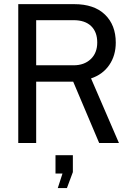

<svg xmlns="http://www.w3.org/2000/svg" viewBox="-20 -701 627 941"><path d="M343.6 -680.7Q441.4 -680.7 494.4 -629.5Q547.4 -578.2 547.4 -492.2Q547.4 -428.8 515.4 -382.3Q483.5 -335.8 426.2 -316.7L563 0H466.1L338.8 -300.6H157.3V0H69.5V-680.7ZM157.3 -381H340.6Q392.7 -381 424.6 -411.2Q456.6 -441.4 456.6 -492.8Q456.6 -544.3 426.6 -573.2Q396.6 -602.1 340.6 -602.1H157.3ZM252 149.4V59.5H337.1V142.5L308 220.7H263.2L286.3 149.4Z"/></svg>

Font: Puralecka Narrow
Style: Regular
Weight: 400
Designer: Hector Gatti, Marcela Romero, Pablo Cosgaya and Nicolas Silva
Version: Version 1.004;PS 001.004;hotconv 1.0.70;makeotf.lib2.5.58329